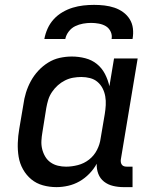

<svg xmlns="http://www.w3.org/2000/svg" viewBox="-20 -760 640 788"><path d="M212 8Q183 8 156 0.5Q129 -7 108.5 -24Q88 -41 74.5 -65Q61 -89 56.5 -116.5Q52 -144 53 -173Q54 -202 59 -231L76 -331Q79 -355 86.5 -379.5Q94 -404 106.5 -427Q119 -450 137 -469.5Q155 -489 177.5 -503Q200 -517 225 -522.5Q250 -528 275 -528Q303 -528 330 -521Q357 -514 377.5 -497.5Q398 -481 410.5 -457Q423 -433 429 -406L448 -520H545L476 -106Q475 -100 476 -94Q477 -88 480.5 -83.5Q484 -79 489.5 -77.5Q495 -76 501 -76H524V8H487Q465 8 444 3Q423 -2 407 -14.5Q391 -27 383.5 -46.5Q376 -66 377 -88Q365 -66 346.5 -47Q328 -28 306 -15.5Q284 -3 259.5 2.5Q235 8 212 8ZM251 -76Q275 -76 300 -82.5Q325 -89 345.5 -105Q366 -121 378 -144.5Q390 -168 393 -192L410 -292Q413 -310 414 -328.5Q415 -347 412 -364.5Q409 -382 401 -397.5Q393 -413 380 -424Q367 -435 349.5 -439.5Q332 -444 314 -444Q297 -444 280 -441Q263 -438 247 -430Q231 -422 217.5 -410Q204 -398 193.5 -382.5Q183 -367 178 -350.5Q173 -334 170 -317L154 -217Q151 -200 150 -182.5Q149 -165 153 -148.5Q157 -132 165.5 -117.5Q174 -103 187.5 -93.5Q201 -84 217.5 -80Q234 -76 251 -76ZM162 -600Q166 -622 175.5 -643Q185 -664 200.5 -681Q216 -698 236.5 -710Q257 -722 278.5 -728.5Q300 -735 322 -737.5Q344 -740 366 -740Q388 -740 409 -737.5Q430 -735 449.5 -728.5Q469 -722 485.5 -710Q502 -698 512.5 -681Q523 -664 525.5 -643Q528 -622 524 -600H438Q441 -616 434 -630.5Q427 -645 414.5 -652.5Q402 -660 386 -663Q370 -666 354 -666Q338 -666 321 -663Q304 -660 288.5 -652.5Q273 -645 262 -630.5Q251 -616 248 -600Z"/></svg>

Font: Iosevka Medium Extended
Style: Italic
Weight: 500
Width: 7
Italic angle: -9°
Monospace: yes
Designer: Belleve Invis
Foundry: Belleve Invis
Version: Version 32.5.0; ttfautohint (v1.8.4)